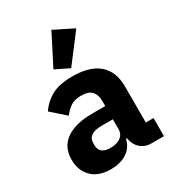

<svg xmlns="http://www.w3.org/2000/svg" viewBox="-196 -930 961 1056"><g transform="rotate(-30 284.5 -402.0)"><path d="M539 0H457Q430 0 406.5 -13.5Q383 -27 369 -53.5Q355 -80 355 -117V-130L387 -92H351Q339 -41 298 -14.5Q257 12 197 12Q118 12 76 -30.5Q34 -73 34 -141Q34 -197 61.5 -233Q89 -269 139.5 -287Q190 -305 259 -305H342V-338Q342 -376 322 -398.5Q302 -421 255 -421Q211 -421 185 -402Q159 -383 142 -359L54 -437Q86 -484 135 -510.5Q184 -537 266 -537Q377 -537 433.5 -487.5Q490 -438 490 -345V-115H539ZM342 -221H270Q227 -221 205 -206Q183 -191 183 -162V-147Q183 -119 201 -105Q219 -91 252 -91Q277 -91 297 -98Q317 -105 329.5 -120Q342 -135 342 -159ZM418 -755 284 -579 196 -622 295 -816Z"/></g></svg>

Font: IBM Plex Sans Var
Style: Regular
Weight: 400
Designer: Mike Abbink, Paul van der Laan, Pieter van Rosmalen
Foundry: Bold Monday
Version: Version 3.000